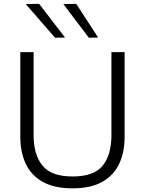

<svg xmlns="http://www.w3.org/2000/svg" viewBox="-20 -990 771 1020"><path d="M366 10.5Q268.5 10.5 207.2 -23.8Q146 -58 117 -119.5Q88 -181 88 -262.5V-713H158.5V-271.5Q158.5 -169 205.2 -110.8Q252 -52.5 365.5 -52.5Q480 -52.5 526 -110.5Q572 -168.5 572 -272.5V-713H642V-262.5Q642 -181 613 -119.5Q584 -58 523 -23.8Q462 10.5 366 10.5ZM272.5 -789.5Q234 -833.5 195.5 -878Q157 -922.5 116.5 -968.5L188 -969.5Q222 -925 256.5 -880.2Q291 -835.5 325.5 -790.5ZM452 -789.5Q418.5 -833.5 385 -878Q351.5 -922.5 316.5 -968.5L385 -969.5Q414 -925 443 -880.5Q472 -836 501.5 -790.5Z"/></svg>

Font: Commissioner Light
Style: Regular
Weight: 300
Designer: Kostas Bartsokas
Foundry: Kostas Bartsokas
Version: Version 1.000; ttfautohint (v1.8.3)